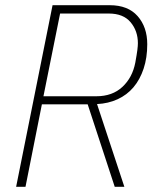

<svg xmlns="http://www.w3.org/2000/svg" viewBox="-20 -718 610 738"><path d="M78 0H42L182 -698H402Q472 -698 509 -656Q546 -614 546 -548Q546 -496 532 -454Q518 -412 493 -382.5Q468 -353 432 -336.5Q396 -320 353 -318L458 0H421L317 -317H141ZM350 -348Q412 -348 450.5 -384Q489 -420 500 -477Q506 -510 508 -526Q510 -542 510 -552Q510 -599 482 -632.5Q454 -666 398 -666H211L147 -348Z"/></svg>

Font: IBM Plex Sans Cond ExtLt
Style: Italic
Weight: 200
Width: 3
Italic angle: -11°
Designer: Mike Abbink, Paul van der Laan, Pieter van Rosmalen
Foundry: Bold Monday
Version: Version 1.3